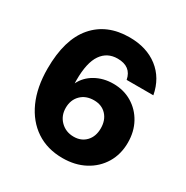

<svg xmlns="http://www.w3.org/2000/svg" viewBox="-155 -790 900 928"><g transform="rotate(30 295.0 -326.0)"><path d="M38 -331Q38 -493.5 109.5 -576.8Q181 -660 307 -660Q402.5 -660 465.8 -611Q529 -562 545.5 -474.5H396.5Q383.5 -542 308 -542Q250.5 -542 218.8 -496.2Q187 -450.5 187 -353Q187 -348 187.2 -343.5Q187.5 -339 187.5 -334.5Q208 -377 252 -401.8Q296 -426.5 351 -426.5Q409.5 -426.5 455.2 -399Q501 -371.5 527.2 -323.8Q553.5 -276 553.5 -214.5Q553.5 -149.5 523.2 -99.2Q493 -49 439.5 -20.5Q386 8 316.5 8Q231 8 168.8 -33.5Q106.5 -75 72.2 -151Q38 -227 38 -331ZM209 -210.5Q209 -166.5 238.2 -137.5Q267.5 -108.5 311.5 -108.5Q353.5 -108.5 379.5 -136Q405.5 -163.5 405.5 -209Q405.5 -254.5 379.5 -282.5Q353.5 -310.5 310 -310.5Q264.5 -310.5 236.8 -282.8Q209 -255 209 -210.5Z"/></g></svg>

Font: Overused Grotesk
Style: Bold
Weight: 710
Version: Version 0.004